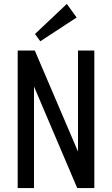

<svg xmlns="http://www.w3.org/2000/svg" viewBox="-20 -957 570 977"><path d="M460 -700V0H373L135 -559H153V0H70V-700H157L396 -141H377V-700ZM370 -868 185 -747 158 -784 320 -937Z"/></svg>

Font: Pathway Extreme Condensed
Style: Regular
Weight: 400
Width: 3
Version: Version 1.001;gftools[0.9.26]